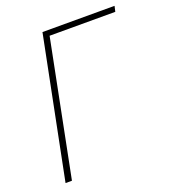

<svg xmlns="http://www.w3.org/2000/svg" viewBox="-123 -753 756 846"><g transform="rotate(-20 255.0 -330.0)"><path d="M40 0 172 -660H510L504 -634H196L70 0Z"/></g></svg>

Font: Source Sans 3 ExtraLight
Style: Italic
Weight: 250
Italic angle: -11°
Designer: Paul D. Hunt
Foundry: Adobe
Version: Version 3.046;hotconv 1.0.118;makeotfexe 2.5.65603